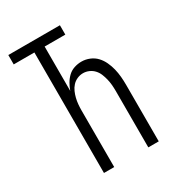

<svg xmlns="http://www.w3.org/2000/svg" viewBox="-178 -838 855 941"><g transform="rotate(-30 250.0 -367.5)"><path d="M132 0V-682H15V-735H307V-682H190V-431Q197 -451 207.5 -469Q218 -487 233 -501Q248 -515 268 -521.5Q288 -528 309 -528Q332 -528 354 -519Q376 -510 391.5 -493.5Q407 -477 417 -455.5Q427 -434 432.5 -411.5Q438 -389 440 -366Q442 -343 442 -320V0H383V-320Q383 -337 381.5 -354Q380 -371 376 -387.5Q372 -404 365.5 -420Q359 -436 347.5 -448.5Q336 -461 320 -468Q304 -475 287 -475Q270 -475 254 -468Q238 -461 226.5 -448.5Q215 -436 208 -420Q201 -404 197 -387.5Q193 -371 191.5 -354Q190 -337 190 -320V0Z"/></g></svg>

Font: Iosevka Light
Style: Regular
Weight: 300
Monospace: yes
Designer: Belleve Invis
Foundry: Belleve Invis
Version: Version 32.5.0; ttfautohint (v1.8.4)